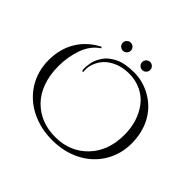

<svg xmlns="http://www.w3.org/2000/svg" viewBox="-195 -1073 1319 1319"><g transform="rotate(45 464.5 -414.0)"><path d="M402.5 -775.5Q391 -764 375 -764Q359 -764 347.5 -775.5Q336 -787 336 -803Q336 -819 347.5 -830.5Q359 -842 375 -842Q391 -842 402.5 -830.5Q414 -819 414 -803Q414 -787 402.5 -775.5ZM590.5 -775.5Q579 -764 563 -764Q547 -764 535.5 -775.5Q524 -787 524 -803Q524 -819 535.5 -830.5Q547 -842 563 -842Q579 -842 590.5 -830.5Q602 -819 602 -803Q602 -787 590.5 -775.5ZM277 -467Q273 -480 273 -489.5Q273 -499 274 -511Q275 -523 278.5 -544Q282 -565 292 -585.5Q302 -606 315 -625Q328 -644 348.5 -660Q369 -676 394 -688Q447 -714 536 -714Q625 -714 704.5 -667Q784 -620 826.5 -539.5Q869 -459 869 -355Q869 -251 817 -165.5Q765 -80 673 -33Q581 14 466.5 14Q352 14 259.5 -32.5Q167 -79 113.5 -164.5Q60 -250 60 -358.5Q60 -467 110 -550Q160 -633 253 -680L259 -671Q194 -628 165.5 -547Q137 -466 137 -378Q137 -290 162 -221.5Q187 -153 232 -108Q323 -16 466 -16Q609 -16 700.5 -111.5Q792 -207 792 -363Q792 -494 723 -586Q690 -631 636 -657.5Q582 -684 519 -684Q456 -684 408 -663Q321 -626 293 -541Q285 -516 285 -498Q285 -480 287 -469Z"/></g></svg>

Font: Cinzel Decorative
Style: Regular
Weight: 400
Designer: Natanael Gama
Version: Version 1.002;PS 001.002;hotconv 1.0.56;makeotf.lib2.0.21325